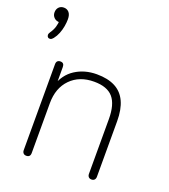

<svg xmlns="http://www.w3.org/2000/svg" viewBox="-142 -844 833 949"><g transform="rotate(20 274.0 -370.0)"><path d="M35 -588Q28 -579 20.5 -577.5Q13 -576 8 -580Q3 -584 2.5 -591.5Q2 -599 9 -609Q21 -626 26.5 -644.5Q32 -663 32 -679L35 -670Q17 -670 6 -681Q-5 -692 -5 -708Q-5 -725 5 -735.5Q15 -746 31 -746Q48 -746 58.5 -734Q69 -722 69 -698Q69 -681 65.5 -661Q62 -641 54.5 -622Q47 -603 35 -588ZM106 6Q96 6 90.5 0Q85 -6 85 -16V-468Q85 -479 90.5 -484.5Q96 -490 106 -490Q116 -490 121 -484.5Q126 -479 126 -468V-366H115Q135 -429 184 -460.5Q233 -492 297 -492Q355 -492 393.5 -472Q432 -452 451 -411Q470 -370 470 -308V-16Q470 -6 464.5 0Q459 6 449 6Q439 6 433.5 0Q428 -6 428 -16V-304Q428 -381 397 -417Q366 -453 297 -453Q220 -453 173.5 -405.5Q127 -358 127 -278V-16Q127 6 106 6Z"/></g></svg>

Font: Nunito ExtraLight ExtraLight
Style: Regular
Weight: 250
Version: Version 3.602